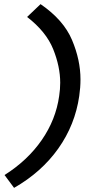

<svg xmlns="http://www.w3.org/2000/svg" viewBox="-20 -722 409 928"><path d="M48 186 2 124Q114 53 182 -45.5Q250 -144 266 -258Q271 -291 271 -322Q271 -400 237 -484.5Q203 -569 111 -640L176 -702Q287 -626 328 -529Q369 -432 369 -338Q369 -299 363 -258Q343 -119 262 -4.5Q181 110 48 186Z"/></svg>

Font: Lexend
Style: Italic
Weight: 400
Italic angle: -8.13011°
Designer: Bonnie Shaver-Troup, Thomas Jockin
Foundry: Lexend
Version: Version 1.007